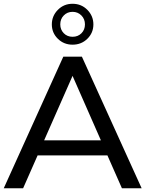

<svg xmlns="http://www.w3.org/2000/svg" viewBox="-21 -1002 774 1022"><path d="M-1 0 315.9 -700.2H415L732.9 0H627.9L550.8 -174.8H179.2L102.1 0ZM213.9 -254.9H516.1L365.2 -598.1ZM254.9 -872.1Q254.9 -917 286.9 -949.5Q318.8 -981.9 365.2 -981.9Q412.1 -981.9 444.1 -949.5Q476.1 -917 476.1 -872.1Q476.1 -827.1 444.1 -795.7Q412.1 -764.2 365.2 -764.2Q318.8 -764.2 286.9 -795.7Q254.9 -827.1 254.9 -872.1ZM299.8 -872.1Q299.8 -844.2 318.4 -825.2Q336.9 -806.2 365.2 -806.2Q394 -806.2 412.6 -825Q431.2 -843.8 431.2 -872.1Q431.2 -900.9 412.1 -919.9Q393.1 -939 365.2 -939Q337.4 -939 318.6 -919.9Q299.8 -900.9 299.8 -872.1Z"/></svg>

Font: Montserrat Medium
Style: Regular
Weight: 500
Designer: Julieta Ulanovsky
Foundry: Julieta Ulanovsky
Version: Version 7.200